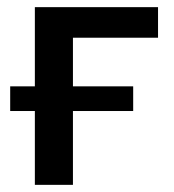

<svg xmlns="http://www.w3.org/2000/svg" viewBox="-20 -517 486 537"><path d="M77.5 0V-206.5H8.5V-275.5H77.5V-497H422V-411.5H184V-275.5H352.5V-206.5H184V0Z"/></svg>

Font: Heraclito Medium
Style: Regular
Weight: 500
Designer: Kostas Bartsokas (font) & Cristiano Sobral (main changes)
Foundry: Kostas Bartsokas (font) & Cristiano Sobral (main changes)
Version: Version 1.00;July 8, 2020;FontCreator 13.0.0.2655 64-bit